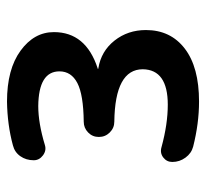

<svg xmlns="http://www.w3.org/2000/svg" viewBox="-40 -530 580 540"><g transform="rotate(-90 250.0 -260.0)"><path d="M225.6 -78.1Q324.2 -78.1 325.2 -148.4Q325.2 -226.6 177.7 -228.5Q160.2 -228.5 147.5 -241.2Q134.8 -253.9 134.8 -272Q134.8 -290 147.5 -302.2Q160.2 -314.5 177.7 -314.5Q253.9 -315.4 286.6 -332.5Q319.3 -349.6 319.3 -382.8Q319.3 -441.4 221.7 -442.4Q173.8 -442.4 112.3 -423.8Q96.7 -418.9 83 -429.2Q69.3 -439.5 69.3 -455.1Q69.3 -476.6 80.6 -492.7Q91.8 -508.8 111.3 -513.7Q168.9 -529.3 234.4 -530.3Q325.2 -530.3 377.4 -492.2Q429.7 -454.1 429.7 -398.4Q429.7 -308.6 328.1 -275.4Q326.2 -275.4 326.2 -274.4Q326.2 -273.4 328.1 -273.4Q376 -265.6 405.8 -228Q435.5 -190.4 435.5 -139.6Q435.5 -70.3 383.3 -30.3Q331.1 9.8 234.4 9.8Q172.9 9.8 107.4 -6.8Q88.9 -11.7 76.7 -28.3Q64.5 -44.9 64.5 -65.4Q64.5 -81.1 77.1 -90.8Q89.8 -100.6 106.4 -95.7Q170.9 -78.1 225.6 -78.1Z"/></g></svg>

Font: Rounded Mgen+ 2m medium
Style: Regular
Weight: 500
Designer: [Source Han Sans]
Ryoko NISHIZUKA  (kana & ideographs); Paul D. Hunt (Latin, Greek & Cyrillic); Wenlong ZHANG  (bopomofo
Version: Version 1.059.20150602